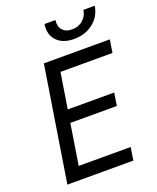

<svg xmlns="http://www.w3.org/2000/svg" viewBox="-170 -1050 940 1149"><g transform="rotate(-20 300.0 -475.0)"><path d="M56 0 172 -730H592L579 -648H248L212 -422H508L495 -341H199L158 -82H489L476 0ZM393 -805Q321 -805 283.5 -845Q246 -885 256 -950H326Q320 -911 340.5 -887Q361 -863 401 -863Q442 -863 470 -887Q498 -911 504 -950H576Q566 -885 515.5 -845Q465 -805 393 -805Z"/></g></svg>

Font: JetBrains Mono NL
Style: Italic
Weight: 400
Italic angle: -9°
Monospace: yes
Designer: Philipp Nurullin, Konstantin Bulenkov
Foundry: JetBrains
Version: Version 2.305; ttfautohint (v1.8.4.7-5d5b)